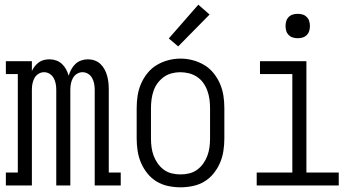

<svg xmlns="http://www.w3.org/2000/svg" viewBox="-20 -791 1540 819"><path d="M5 0V-55H56V-475H5V-530H116V-488Q121 -499 128.5 -508.5Q136 -518 145.5 -525Q155 -532 167 -535Q179 -538 191 -538Q191 -538 191 -538Q191 -538 191 -538Q206 -538 220 -533Q234 -528 244.5 -518Q255 -508 262 -495Q269 -482 273 -468Q277 -482 284 -495Q291 -508 301.5 -518Q312 -528 326 -533Q340 -538 355 -538Q355 -538 355 -538Q355 -538 355 -538Q370 -538 384 -533Q398 -528 408.5 -518Q419 -508 426 -495Q433 -482 437 -467.5Q441 -453 442.5 -438.5Q444 -424 444 -409V-55H495V0H384V-409Q384 -422 381.5 -434.5Q379 -447 373 -458Q367 -469 356 -476Q345 -483 332 -483Q319 -483 308 -476Q297 -469 291 -458Q285 -447 282.5 -434.5Q280 -422 280 -409V0H220V-409Q220 -422 217.5 -434.5Q215 -447 209 -458Q203 -469 192 -476Q181 -483 168 -483Q155 -483 144 -476Q133 -469 127 -458Q121 -447 118.5 -434.5Q116 -422 116 -409V0Z M750 8Q724 8 697.5 2.5Q671 -3 648.5 -16.5Q626 -30 609 -51Q592 -72 581.5 -96.5Q571 -121 567 -147.5Q563 -174 563 -200V-330Q563 -357 567 -383Q571 -409 581.5 -433.5Q592 -458 609 -479Q626 -500 648.5 -513.5Q671 -527 697 -534Q723 -541 750 -541Q777 -541 803 -534Q829 -527 851.5 -513.5Q874 -500 891 -479Q908 -458 918.5 -433.5Q929 -409 933 -383Q937 -357 937 -330V-200Q937 -174 933 -147.5Q929 -121 918.5 -96.5Q908 -72 891 -51Q874 -30 851.5 -16.5Q829 -3 802.5 2.5Q776 8 750 8ZM750 -47Q769 -47 787.5 -51.5Q806 -56 821 -67Q836 -78 847 -93.5Q858 -109 864.5 -126.5Q871 -144 873.5 -162.5Q876 -181 876 -200V-330Q876 -349 873.5 -367.5Q871 -386 864.5 -404Q858 -422 847 -437.5Q836 -453 820 -463.5Q804 -474 785.5 -478.5Q767 -483 748 -483Q730 -483 711.5 -478Q693 -473 678 -462Q663 -451 652 -436Q641 -421 635 -403.5Q629 -386 626.5 -367.5Q624 -349 624 -330V-200Q624 -181 626.5 -162.5Q629 -144 635.5 -126.5Q642 -109 653 -93.5Q664 -78 679 -67Q694 -56 712.5 -51.5Q731 -47 750 -47ZM740 -593 700 -627 826 -771 874 -729Z M1075 0V-55H1227V-475H1089V-530H1287V-55H1425V0ZM1250 -628Q1239 -628 1229 -631Q1219 -634 1211.5 -641.5Q1204 -649 1201 -659Q1198 -669 1198 -680Q1198 -691 1201 -701Q1204 -711 1211.5 -718.5Q1219 -726 1229 -729Q1239 -732 1250 -732Q1261 -732 1271 -729Q1281 -726 1288.5 -718.5Q1296 -711 1299 -701Q1302 -691 1302 -680Q1302 -669 1299 -659Q1296 -649 1288.5 -641.5Q1281 -634 1271 -631Q1261 -628 1250 -628Z"/></svg>

Font: Iosevka Slab Light
Style: Regular
Weight: 300
Monospace: yes
Designer: Belleve Invis
Foundry: Belleve Invis
Version: Version 11.1.0; ttfautohint (v1.8.3)